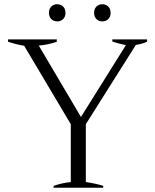

<svg xmlns="http://www.w3.org/2000/svg" viewBox="-20 -886 733 906"><path d="M211 -825Q211 -844 222 -855Q233 -866 250 -866Q267 -866 278 -855Q289 -844 289 -825Q289 -807 278 -796Q267 -785 250 -785Q233 -785 222 -796Q211 -807 211 -825ZM424 -825Q424 -844 435 -855Q446 -866 463 -866Q480 -866 491 -855Q502 -844 502 -825Q502 -807 491 -796Q480 -785 463 -785Q446 -785 435 -796Q424 -807 424 -825ZM233 -9Q274 -23 314 -27V-300L94 -670Q57 -676 18 -689V-700H248V-689Q209 -675 163 -671L362 -334L574 -673Q539 -680 510 -690V-700H674V-689Q652 -679 621 -674L385 -300V-27Q433 -20 467 -9V0H233Z"/></svg>

Font: Trirong Light
Style: Regular
Weight: 300
Designer: Katatrad Team
Foundry: CadsonDemak
Version: Version 1.001